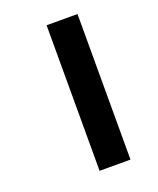

<svg xmlns="http://www.w3.org/2000/svg" viewBox="-120 -696 635 771"><g transform="rotate(-20 197.5 -311.0)"><path d="M172 0H304V-622H172Z"/></g></svg>

Font: Noto Sans Bengali Condensed
Style: Bold
Weight: 700
Width: 3
Designer: Joana Ranito - Universal Thirst; Jelle Bosma - Monotype Design Team
Foundry: Universal Thirst ehf.
Version: Version 3.000